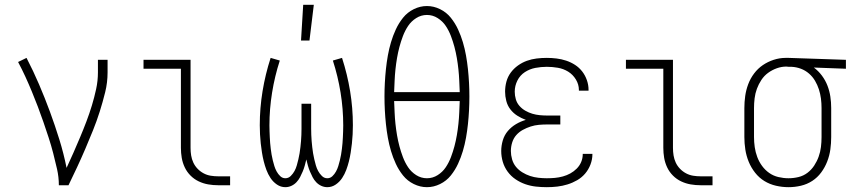

<svg xmlns="http://www.w3.org/2000/svg" viewBox="-20 -768 3540 796"><path d="M224 0Q224 -34 216.5 -67Q209 -100 200.5 -133Q192 -166 181.5 -198Q171 -230 160 -262Q149 -294 137 -325.5Q125 -357 112 -388.5Q99 -420 85 -450.5Q71 -481 55 -511L90 -528Q118 -474 142 -418Q166 -362 187 -305Q208 -248 226 -190Q244 -132 256 -72Q271 -104 285 -136Q299 -168 312.5 -200Q326 -232 338.5 -265Q351 -298 361 -331Q371 -364 378.5 -398.5Q386 -433 386 -468V-520H426V-468Q426 -426 416 -385.5Q406 -345 393.5 -305.5Q381 -266 365.5 -227.5Q350 -189 333.5 -150.5Q317 -112 299.5 -74.5Q282 -37 264 0Z M885 0Q864 0 843.5 -3.5Q823 -7 804 -16Q785 -25 770 -40Q755 -55 746 -74Q737 -93 733.5 -113.5Q730 -134 730 -155V-483H575V-520H770V-155Q770 -139 772.5 -123.5Q775 -108 781.5 -94Q788 -80 799 -68.5Q810 -57 824 -49.5Q838 -42 853.5 -39.5Q869 -37 885 -37H934V0Z M1163 8Q1144 8 1128 -3Q1112 -14 1101.5 -30Q1091 -46 1084.5 -63.5Q1078 -81 1073.5 -99Q1069 -117 1066 -136Q1063 -155 1061 -173.5Q1059 -192 1058 -211Q1057 -230 1057 -249Q1057 -320 1068.5 -390Q1080 -460 1102 -528L1140 -517Q1119 -452 1108 -384Q1097 -316 1097 -248Q1097 -236 1097.5 -223.5Q1098 -211 1098.5 -199Q1099 -187 1100 -175Q1101 -163 1102.5 -151Q1104 -139 1106 -127Q1108 -115 1111 -103Q1114 -91 1117.5 -79.5Q1121 -68 1127 -57Q1133 -46 1142 -37.5Q1151 -29 1163 -29Q1176 -29 1185.5 -38.5Q1195 -48 1201 -59Q1207 -70 1210.5 -82.5Q1214 -95 1217 -107.5Q1220 -120 1222 -132.5Q1224 -145 1225.5 -158Q1227 -171 1228 -183.5Q1229 -196 1229.5 -209Q1230 -222 1230 -234.5Q1230 -247 1230 -260V-338H1270V-260Q1270 -247 1270 -234.5Q1270 -222 1270.5 -209Q1271 -196 1272 -183.5Q1273 -171 1274.5 -158Q1276 -145 1278 -132.5Q1280 -120 1283 -107.5Q1286 -95 1289.5 -82.5Q1293 -70 1299 -59Q1305 -48 1314.5 -38.5Q1324 -29 1337 -29Q1349 -29 1358 -37.5Q1367 -46 1373 -57Q1379 -68 1382.5 -79.5Q1386 -91 1389 -103Q1392 -115 1394 -127Q1396 -139 1397.5 -151Q1399 -163 1400 -175Q1401 -187 1401.5 -199Q1402 -211 1402.5 -223.5Q1403 -236 1403 -248Q1403 -316 1392 -384Q1381 -452 1360 -517L1398 -528Q1420 -460 1431.5 -390Q1443 -320 1443 -249Q1443 -230 1442 -211Q1441 -192 1439 -173.5Q1437 -155 1434 -136Q1431 -117 1426.5 -99Q1422 -81 1415.5 -63.5Q1409 -46 1398.5 -30Q1388 -14 1372 -3Q1356 8 1337 8Q1324 8 1312 2.5Q1300 -3 1291 -12.5Q1282 -22 1276 -33.5Q1270 -45 1265 -57Q1260 -69 1256.5 -81.5Q1253 -94 1250 -107Q1247 -94 1243.5 -81.5Q1240 -69 1235 -57Q1230 -45 1224 -33.5Q1218 -22 1209 -12.5Q1200 -3 1188 2.5Q1176 8 1163 8ZM1228 -600 1237 -748H1281L1263 -600Z M1750 8Q1722 8 1695.5 -5Q1669 -18 1651 -40.5Q1633 -63 1621 -89Q1609 -115 1601 -142Q1593 -169 1588 -197Q1583 -225 1580 -253.5Q1577 -282 1575.5 -310.5Q1574 -339 1574 -368Q1574 -396 1575.5 -424.5Q1577 -453 1580 -481.5Q1583 -510 1588 -538Q1593 -566 1601 -593Q1609 -620 1621 -646Q1633 -672 1651 -694.5Q1669 -717 1695.5 -730Q1722 -743 1750 -743Q1778 -743 1804.5 -730Q1831 -717 1849 -694.5Q1867 -672 1879 -646Q1891 -620 1899 -593Q1907 -566 1912 -538Q1917 -510 1920 -481.5Q1923 -453 1924.5 -424.5Q1926 -396 1926 -368Q1926 -339 1924.5 -310.5Q1923 -282 1920 -253.5Q1917 -225 1912 -197Q1907 -169 1899 -142Q1891 -115 1879 -89Q1867 -63 1849 -40.5Q1831 -18 1804.5 -5Q1778 8 1750 8ZM1886 -386Q1885 -409 1884 -433Q1883 -457 1880.5 -480.5Q1878 -504 1874 -527.5Q1870 -551 1864 -573.5Q1858 -596 1849.5 -618.5Q1841 -641 1828 -660.5Q1815 -680 1794.5 -693Q1774 -706 1750 -706Q1726 -706 1705.5 -693Q1685 -680 1672 -660.5Q1659 -641 1650.5 -618.5Q1642 -596 1636 -573.5Q1630 -551 1626 -527.5Q1622 -504 1619.5 -480.5Q1617 -457 1616 -433Q1615 -409 1614 -386ZM1750 -29Q1774 -29 1794.5 -42Q1815 -55 1828 -74.5Q1841 -94 1849.5 -116.5Q1858 -139 1864 -161.5Q1870 -184 1874 -207.5Q1878 -231 1880.5 -254.5Q1883 -278 1884 -302Q1885 -326 1886 -349H1614Q1615 -326 1616 -302Q1617 -278 1619.5 -254.5Q1622 -231 1626 -207.5Q1630 -184 1636 -161.5Q1642 -139 1650.5 -116.5Q1659 -94 1672 -74.5Q1685 -55 1705.5 -42Q1726 -29 1750 -29Z M2247 8Q2224 8 2201.5 5.5Q2179 3 2157.5 -4.5Q2136 -12 2117 -25Q2098 -38 2084.5 -56.5Q2071 -75 2064.5 -97Q2058 -119 2058 -142Q2058 -164 2064.5 -186Q2071 -208 2085.5 -225Q2100 -242 2119.5 -253.5Q2139 -265 2160 -271Q2141 -278 2124.5 -288.5Q2108 -299 2096 -314.5Q2084 -330 2079 -349.5Q2074 -369 2074 -388Q2074 -409 2079.5 -429.5Q2085 -450 2097.5 -467Q2110 -484 2127.5 -496.5Q2145 -509 2164.5 -516Q2184 -523 2205 -525.5Q2226 -528 2247 -528Q2267 -528 2287.5 -525.5Q2308 -523 2327.5 -516.5Q2347 -510 2364 -499Q2381 -488 2393.5 -472Q2406 -456 2413 -436Q2420 -416 2420 -396V-392H2380V-395Q2380 -418 2367.5 -438.5Q2355 -459 2335.5 -471Q2316 -483 2293 -487Q2270 -491 2247 -491Q2223 -491 2199.5 -486.5Q2176 -482 2156 -469Q2136 -456 2125 -434Q2114 -412 2114 -388Q2114 -372 2118.5 -356.5Q2123 -341 2133.5 -329Q2144 -317 2158 -309Q2172 -301 2187 -296.5Q2202 -292 2218 -290.5Q2234 -289 2250 -289H2303V-252H2250Q2232 -252 2214.5 -250.5Q2197 -249 2180 -243.5Q2163 -238 2147.5 -229.5Q2132 -221 2120.5 -208Q2109 -195 2103.5 -177.5Q2098 -160 2098 -142Q2098 -125 2103 -107.5Q2108 -90 2119 -76.5Q2130 -63 2145.5 -53.5Q2161 -44 2177.5 -38.5Q2194 -33 2212 -31Q2230 -29 2247 -29Q2264 -29 2280.5 -30.5Q2297 -32 2313.5 -36.5Q2330 -41 2344.5 -49Q2359 -57 2371 -69Q2383 -81 2389.5 -96.5Q2396 -112 2396 -129V-130H2436V-128Q2436 -107 2428 -86Q2420 -65 2406 -48.5Q2392 -32 2373 -21Q2354 -10 2333 -3.5Q2312 3 2290.5 5.5Q2269 8 2247 8Z M2885 0Q2864 0 2843.5 -3.5Q2823 -7 2804 -16Q2785 -25 2770 -40Q2755 -55 2746 -74Q2737 -93 2733.5 -113.5Q2730 -134 2730 -155V-483H2575V-520H2770V-155Q2770 -139 2772.5 -123.5Q2775 -108 2781.5 -94Q2788 -80 2799 -68.5Q2810 -57 2824 -49.5Q2838 -42 2853.5 -39.5Q2869 -37 2885 -37H2934V0Z M3249 8Q3223 8 3197 2Q3171 -4 3149 -17.5Q3127 -31 3110.5 -52Q3094 -73 3084 -97.5Q3074 -122 3070 -148Q3066 -174 3066 -200V-320Q3066 -345 3069.5 -370Q3073 -395 3082 -419Q3091 -443 3106.5 -463.5Q3122 -484 3142.5 -498Q3163 -512 3187.5 -520Q3212 -528 3237 -528H3250L3487 -520V-483L3354 -488Q3373 -474 3387.5 -454.5Q3402 -435 3410.5 -413Q3419 -391 3422.5 -367.5Q3426 -344 3426 -320V-200Q3426 -174 3422.5 -148.5Q3419 -123 3409.5 -98.5Q3400 -74 3384.5 -53Q3369 -32 3347.5 -18Q3326 -4 3300.5 2Q3275 8 3249 8ZM3249 -29Q3270 -29 3290.5 -34Q3311 -39 3327.5 -51.5Q3344 -64 3355.5 -81.5Q3367 -99 3374 -118.5Q3381 -138 3383.5 -158.5Q3386 -179 3386 -200V-320Q3386 -340 3383.5 -359.5Q3381 -379 3375 -397.5Q3369 -416 3359 -433Q3349 -450 3334 -463Q3319 -476 3300.5 -483Q3282 -490 3262 -491H3250Q3248 -491 3245.5 -491.5Q3243 -492 3240 -492Q3220 -492 3200.5 -485Q3181 -478 3164.5 -466Q3148 -454 3136.5 -436.5Q3125 -419 3118 -400Q3111 -381 3108.5 -360.5Q3106 -340 3106 -320V-200Q3106 -179 3109 -158Q3112 -137 3119.5 -117Q3127 -97 3139.5 -80Q3152 -63 3169 -51Q3186 -39 3207 -34Q3228 -29 3249 -29Z"/></svg>

Font: Iosevka Curly Slab Extralight
Style: Regular
Weight: 200
Monospace: yes
Designer: Belleve Invis
Foundry: Belleve Invis
Version: Version 22.1.2; ttfautohint (v1.8.4)